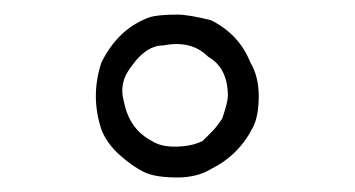

<svg xmlns="http://www.w3.org/2000/svg" viewBox="-20 -782 493 267"><path d="M273.4 -753.9Q312.5 -734.4 328.1 -695.3Q339.8 -675.8 339.8 -648.4Q339.8 -621.1 332 -605.5Q312.5 -566.4 273.4 -546.9Q253.9 -535.2 226.6 -535.2Q195.3 -535.2 179.7 -543Q164.1 -550.8 146.5 -566.4Q128.9 -582 121.1 -601.6Q113.3 -625 113.3 -648.4Q113.3 -671.9 121.1 -695.3Q144.5 -742.2 187.5 -757.8Q199.2 -761.7 226.6 -761.7Q242.2 -761.7 273.4 -753.9ZM269.5 -703.1Q246.1 -726.6 207 -718.8Q183.6 -718.8 164.1 -691.4Q144.5 -668 152.3 -640.6Q160.2 -601.6 191.4 -585.9Q203.1 -578.1 222.7 -578.1Q246.1 -578.1 261.7 -585.9Q269.5 -593.8 275.4 -599.6Q281.2 -605.5 289.1 -617.2Q296.9 -640.6 296.9 -648.4Q296.9 -687.5 269.5 -703.1Z"/></svg>

Font: 和音 by 宁静之雨，公众号njzyshare
Style: Regular
Weight: 400
Designer: Steve Matteson
Foundry: Ascender Corporation
Version: Version 6.00;June 8, 2018;FontCreator 11.0.0.2388 32-bit